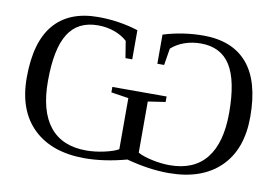

<svg xmlns="http://www.w3.org/2000/svg" viewBox="-73 -782 1317 912"><g transform="rotate(10 586.0 -326.0)"><path d="M455.1 -346.7H716.8V-320.3L632.8 -307.6V-61Q656.2 -47.4 701.2 -37.6Q746.1 -27.8 787.1 -27.8Q903.8 -27.8 963.4 -102.3Q1022.9 -176.8 1022.9 -320.8Q1022.9 -476.6 976.8 -549.8Q930.7 -623 834 -623Q792.5 -623 755.6 -610.1Q718.8 -597.2 692.4 -573.2L679.2 -492.2H646.5V-632.8Q740.7 -662.1 839.8 -662.1Q979.5 -662.1 1052.2 -576.9Q1125 -491.7 1125 -319.8Q1125 -162.6 1036.4 -76.4Q947.8 9.8 788.1 9.8Q693.8 9.8 585.4 -19.5Q477.1 9.8 383.8 9.8Q224.6 9.8 135.7 -76.2Q46.9 -162.1 46.9 -319.8Q46.9 -491.7 119.4 -576.9Q191.9 -662.1 332 -662.1Q431.2 -662.1 525.4 -632.8V-492.2H492.7L479.5 -573.2Q453.1 -597.2 416.3 -610.1Q379.4 -623 337.9 -623Q240.7 -623 194.8 -549.8Q148.9 -476.6 148.9 -320.8Q148.9 -176.8 208.5 -102.3Q268.1 -27.8 384.8 -27.8Q425.8 -27.8 470.7 -37.6Q515.6 -47.4 539.1 -61V-307.6L455.1 -320.3Z"/></g></svg>

Font: Tinos
Style: Regular
Weight: 400
Designer: Steve Matteson
Foundry: Monotype Imaging Inc.
Version: Version 1.23